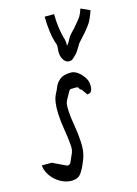

<svg xmlns="http://www.w3.org/2000/svg" viewBox="-136 -898 702 986"><g transform="rotate(-15 215.0 -405.0)"><path d="M120 20Q89 20 60 3.5Q31 -13 12 -40Q-7 -67 -9 -96H44L117 -61H124Q134 -65 137 -73Q140 -81 153 -109Q159 -121 161 -132.5Q163 -144 161 -163Q158 -200 150.5 -244Q143 -288 141 -331Q138 -397 156 -432Q164 -446 172 -466Q180 -486 199.5 -502Q219 -518 259 -518Q277 -518 295 -504.5Q313 -491 326 -471Q339 -451 339 -432Q341 -388 313 -388H311L290 -418H291Q282 -421 280 -425.5Q278 -430 275.5 -433.5Q273 -437 263 -437Q244 -437 237.5 -436.5Q231 -436 225.5 -426.5Q220 -417 205 -390Q198 -378 196.5 -366Q195 -354 196 -331Q198 -295 206 -250Q214 -205 216 -163Q218 -138 215 -114Q212 -90 205 -73Q201 -62 192.5 -42.5Q184 -23 172.5 -6Q161 11 145 16Q132 20 120 20ZM266 -576Q248 -576 236.5 -594Q225 -612 225 -634Q225 -654 225 -653.5Q225 -653 226 -636Q225 -648 226.5 -660Q228 -672 223 -684Q213 -713 208 -751.5Q203 -790 203 -830H253Q253 -793 258 -756.5Q263 -720 273 -689Q275 -681 275.5 -673Q276 -665 275 -656Q283 -664 289 -675Q295 -686 300 -695Q307 -706 321 -720Q335 -734 346 -748Q367 -772 375 -785Q383 -798 391 -823L439 -801Q423 -755 411 -737.5Q399 -720 385 -703Q366 -681 356.5 -671Q347 -661 340 -653Q338 -650 331 -638Q324 -626 315.5 -613.5Q307 -601 300 -596Q298 -595 289 -585.5Q280 -576 266 -576Z"/></g></svg>

Font: Syne Tactile
Style: Regular
Weight: 400
Designer: Lucas Descroix
Foundry: Bonjour Monde
Version: Version 2.100; ttfautohint (v1.8.3)